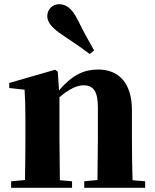

<svg xmlns="http://www.w3.org/2000/svg" viewBox="-20 -894 737 914"><path d="M428 -654C407 -691 385 -729 346 -807C321 -854 295 -874 261 -874C233 -874 205 -852 205 -817C205 -786 232 -757 278 -727C343 -684 375 -661 407 -637ZM443 0H671V-31L611 -36C609 -94 608 -179 608 -238V-370C608 -501 543 -563 448 -563C382 -563 327 -540 261 -464L255 -553L242 -562L24 -499V-475L97 -467C100 -419 101 -386 101 -321V-238C101 -182 100 -96 99 -37L33 -31V0H323V-31L265 -36L263 -238V-431C306 -469 347 -488 377 -488C424 -488 446 -460 446 -383V-238L444 -37L381 -31V0Z"/></svg>

Font: Noto Serif CJK SC Black
Style: Regular
Weight: 900
Designer: Ryoko NISHIZUKA 西塚涼子 (kana & ideographs); Frank Grießhammer (Latin, Greek & Cyrillic); Wenlong ZHANG 张文龙 (bopomofo); San
Foundry: Adobe
Version: Version 2.001;hotconv 1.1.0;makeotfexe 2.6.0